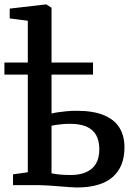

<svg xmlns="http://www.w3.org/2000/svg" viewBox="-36 -839 610 870"><path d="M312.5 10.5Q300 10.5 277.5 8.8Q255 7 229 5Q203 3 179.8 1.5Q156.5 0 142 0H23V-49L90 -58.5V-745L8 -755.5V-800L172 -819H174L197.5 -804V-324.5Q208.5 -327.5 226 -330.2Q243.5 -333 265.8 -335Q288 -337 311.5 -337Q385.5 -337 433.5 -317.5Q481.5 -298 504.8 -261Q528 -224 528 -171Q528 -83 473.8 -36.2Q419.5 10.5 312.5 10.5ZM284 -46Q325 -46 354.2 -58.8Q383.5 -71.5 398.8 -97.2Q414 -123 414 -162.5Q414 -202.5 399 -228Q384 -253.5 354.5 -265.8Q325 -278 281 -278Q263.5 -278 247.2 -276.5Q231 -275 218.2 -273Q205.5 -271 197.5 -269.5V-53.5Q210.5 -51 230.8 -48.5Q251 -46 284 -46ZM-16 -501V-555.5H385.5V-501Z"/></svg>

Font: Merriweather Medium
Style: Regular
Weight: 500
Version: Version 2.100